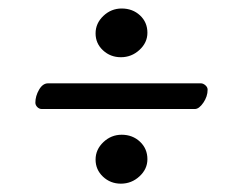

<svg xmlns="http://www.w3.org/2000/svg" viewBox="-20 -464 580 456"><path d="M473.1 -251Q473.1 -234.9 462.9 -220Q452.6 -205.1 442.9 -205.1H79.1Q73.2 -205.1 68.6 -209.7Q64 -214.4 64 -220.2Q64 -235.8 72.8 -251Q81.5 -266.1 94.2 -266.1H457Q462.4 -266.1 467.8 -261.5Q473.1 -256.8 473.1 -251ZM269 -144Q294.9 -144 312.5 -127.4Q330.1 -110.8 330.1 -85.9Q330.1 -62.5 311.3 -45.2Q292.5 -27.8 267.1 -27.8Q242.2 -27.8 224.6 -44.4Q207 -61 207 -85Q207 -108.9 225.6 -126.5Q244.1 -144 269 -144ZM269 -443.8Q294.9 -443.8 312.5 -427.5Q330.1 -411.1 330.1 -386.2Q330.1 -362.8 311.3 -345.5Q292.5 -328.1 267.1 -328.1Q242.2 -328.1 224.6 -344.5Q207 -360.8 207 -384.8Q207 -408.7 225.6 -426.3Q244.1 -443.8 269 -443.8Z"/></svg>

Font: Common Serif
Style: Bold
Weight: 700
Designer: Philipp H. Poll, Khaled Hosny
Foundry: Stefan Peev, Context Ltd.
Version: Version 1.026